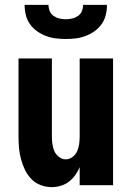

<svg xmlns="http://www.w3.org/2000/svg" viewBox="-20 -760 540 788"><path d="M192 8Q169 8 146.5 -0.5Q124 -9 108 -26Q92 -43 82 -64Q72 -85 66 -107.5Q60 -130 58 -153.5Q56 -177 56 -200V-520H193V-200Q193 -185 195 -169.5Q197 -154 203 -140Q209 -126 222 -116Q235 -106 250 -106Q265 -106 278 -116Q291 -126 297 -140Q303 -154 305 -169.5Q307 -185 307 -200V-520H444V0H307V-74Q300 -57 289 -41.5Q278 -26 263 -14.5Q248 -3 229.5 2.5Q211 8 192 8ZM250 -600Q229 -600 208.5 -602.5Q188 -605 168.5 -612.5Q149 -620 132 -632Q115 -644 103 -661Q91 -678 86 -698.5Q81 -719 81 -740H179Q179 -727 184 -714.5Q189 -702 200 -694.5Q211 -687 224 -684Q237 -681 250 -681Q263 -681 276 -684Q289 -687 300 -694.5Q311 -702 316 -714.5Q321 -727 321 -740H419Q419 -719 414 -698.5Q409 -678 397 -661Q385 -644 368 -632Q351 -620 331.5 -612.5Q312 -605 291.5 -602.5Q271 -600 250 -600Z"/></svg>

Font: Iosevka SS18 Heavy
Style: Regular
Weight: 900
Monospace: yes
Designer: Belleve Invis
Foundry: Belleve Invis
Version: Version 25.1.1; ttfautohint (v1.8.4)